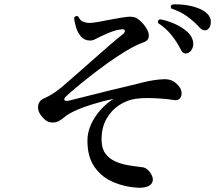

<svg xmlns="http://www.w3.org/2000/svg" viewBox="-20 -836 1040 896"><path d="M623 40Q564 37 510 14.5Q456 -8 422 -55.5Q388 -103 388 -179Q388 -219 405 -256Q422 -293 450 -324Q478 -355 510 -375Q462 -365 410.5 -349Q359 -333 326 -317Q298 -304 284 -292Q270 -280 256 -272Q237 -261 213.5 -265.5Q190 -270 168 -302Q154 -323 158.5 -345.5Q163 -368 188 -378Q204 -385 224.5 -397.5Q245 -410 270 -431Q300 -457 339.5 -491.5Q379 -526 419.5 -562Q460 -598 495.5 -628.5Q531 -659 554 -677Q564 -685 562.5 -693Q561 -701 545 -699Q526 -697 505 -689.5Q484 -682 461 -671Q457 -669 453.5 -667.5Q450 -666 446 -664Q433 -657 421 -651.5Q409 -646 398 -647Q374 -647 358 -665.5Q342 -684 334.5 -709.5Q327 -735 326 -754Q335 -766 346 -758Q353 -741 367.5 -735Q382 -729 398 -729Q412 -729 437 -733.5Q462 -738 490 -743.5Q518 -749 542.5 -753Q567 -757 579 -758Q593 -759 605.5 -756Q618 -753 633 -740Q653 -722 665 -701Q677 -680 674 -662.5Q671 -645 646 -637Q615 -626 572 -600.5Q529 -575 483.5 -542.5Q438 -510 397 -477.5Q356 -445 326.5 -420Q297 -395 287 -385Q277 -375 281 -369Q285 -363 300 -366Q351 -378 424.5 -397Q498 -416 568 -432Q612 -443 655.5 -453.5Q699 -464 739 -466Q779 -469 802 -447Q823 -429 826.5 -409.5Q830 -390 820.5 -378Q811 -366 792 -369Q769 -373 737.5 -375.5Q706 -378 673.5 -378.5Q641 -379 614 -375Q575 -370 538 -346.5Q501 -323 477.5 -282.5Q454 -242 454 -184Q454 -144 471.5 -120Q489 -96 516.5 -83.5Q544 -71 575 -65.5Q606 -60 633 -57Q649 -56 657.5 -52Q666 -48 676 -37Q703 -3 688 19.5Q673 42 623 40ZM860 -590Q837 -579 825 -602Q807 -639 780 -672.5Q753 -706 718 -728Q713 -742 727 -746Q756 -741 786.5 -728.5Q817 -716 841.5 -698Q866 -680 875 -660Q886 -637 880 -617Q874 -597 860 -590ZM952 -701Q945 -694 934.5 -694.5Q924 -695 913 -706Q887 -735 854 -759Q821 -783 780 -796Q772 -808 784 -815Q812 -817 843 -813Q874 -809 901.5 -799Q929 -789 945 -774Q965 -756 964 -733Q963 -710 952 -701Z"/></svg>

Font: Zen Old Mincho SemiBold
Style: Regular
Weight: 600
Version: Version 1.500